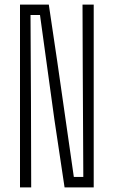

<svg xmlns="http://www.w3.org/2000/svg" viewBox="-20 -820 498 840"><path d="M67.5 0V-800H193.5L231 -547.5L303 -46H344.5L342 -527.5L341 -800H390V0H262.5L218 -297L155 -754.5H113.5L115.5 -373L116.5 0Z"/></svg>

Font: Big Shoulders Text ExtraLight
Style: Regular
Weight: 250
Version: Version 2.002